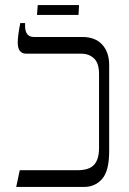

<svg xmlns="http://www.w3.org/2000/svg" viewBox="-20 -738 511 758"><path d="M44 0 58 -66H286Q332 -66 351.5 -87.5Q371 -109 371 -154V-446Q371 -489 351 -507.5Q331 -526 302 -526H84Q50 -526 50 -570Q50 -596 60 -647H79V-636Q79 -592 114 -592H305Q356 -592 383.5 -562Q411 -532 411 -481V-141Q411 -64 383.5 -32Q356 0 312 0ZM126 -679 129 -718H292L290 -679Z"/></svg>

Font: Noto Serif Hebrew SemiCondensed Light
Style: Regular
Weight: 300
Width: 4
Designer: Monotype Design Team
Foundry: Monotype Imaging Inc.
Version: Version 2.004; ttfautohint (v1.8.4.7-5d5b)